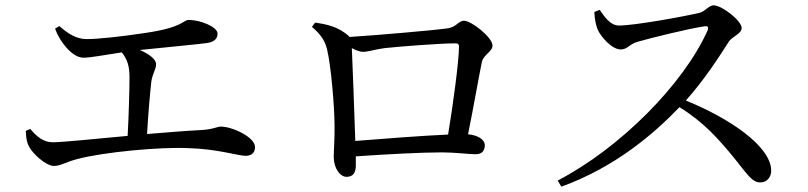

<svg xmlns="http://www.w3.org/2000/svg" viewBox="-20 -713 3040 722"><path d="M77 -221C78 -193 81 -177 89 -162C101 -138 151 -89 183 -89C208 -89 231 -105 271 -115C369 -141 581 -161 687 -156C799 -153 875 -127 904 -127C926 -127 939 -139 939 -160C939 -197 854 -237 810 -237C797 -237 784 -227 737 -224C678 -221 606 -215 533 -209C537 -279 544 -363 549 -406C553 -435 567 -453 567 -471C567 -491 540 -510 506 -525C603 -535 719 -546 757 -551C787 -555 798 -568 798 -587C798 -612 733 -638 691 -638C665 -638 675 -611 526 -589C433 -575 349 -566 305 -566C267 -566 235 -587 203 -615L187 -605C197 -578 213 -553 228 -536C247 -514 270 -496 294 -496C320 -496 371 -506 438 -516C458 -491 467 -465 467 -424C467 -377 464 -274 460 -202C331 -190 212 -178 178 -178C142 -178 117 -201 94 -228Z M1165 -628 1153 -612C1185 -584 1201 -563 1210 -527C1225 -465 1238 -310 1238 -240C1239 -199 1235 -145 1235 -123C1235 -80 1259 -48 1283 -48C1309 -48 1318 -65 1318 -91V-125C1434 -133 1564 -140 1642 -140C1691 -140 1743 -133 1769 -133C1793 -133 1803 -147 1803 -167C1803 -189 1775 -205 1740 -208C1761 -311 1782 -432 1792 -480C1799 -509 1832 -518 1832 -542C1832 -572 1753 -635 1725 -635C1703 -635 1697 -610 1660 -606C1620 -600 1393 -580 1294 -574L1291 -578C1252 -612 1213 -621 1165 -628ZM1303 -532C1318 -524 1334 -518 1345 -518C1364 -518 1394 -528 1426 -532C1481 -538 1633 -550 1693 -550C1703 -550 1706 -546 1706 -538C1706 -485 1684 -321 1665 -207C1570 -203 1418 -191 1316 -183C1313 -282 1306 -465 1303 -532Z M2215 -668C2216 -641 2221 -618 2227 -603C2239 -575 2281 -527 2314 -527C2340 -527 2346 -547 2378 -556C2431 -571 2567 -605 2629 -614C2640 -616 2646 -613 2641 -599C2551 -397 2312 -156 2077 -34L2091 -11C2297 -86 2442 -213 2535 -310C2626 -254 2682 -191 2743 -116C2790 -58 2808 -27 2839 -27C2866 -27 2880 -49 2880 -71C2880 -163 2722 -269 2559 -335C2630 -414 2688 -505 2721 -557C2734 -576 2769 -586 2769 -608C2769 -634 2696 -693 2663 -693C2646 -693 2633 -671 2611 -665C2558 -652 2367 -617 2308 -617C2274 -617 2253 -651 2235 -676Z"/></svg>

Font: Noto Serif TC Medium
Style: Regular
Weight: 500
Designer: Ryoko NISHIZUKA 西塚涼子 (kana & ideographs); Frank Grießhammer (Latin, Greek & Cyrillic); Wenlong ZHANG 张文龙 (bopomofo); San
Foundry: Adobe
Version: Version 2.001;hotconv 1.1.0;makeotfexe 2.6.0